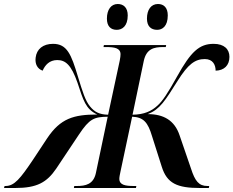

<svg xmlns="http://www.w3.org/2000/svg" viewBox="-76 -939 1166 959"><path d="M709 -790C735 -790 762 -808 762 -862C762 -901 742 -919 713 -919C679 -919 658 -891 658 -846C658 -808 678 -790 709 -790ZM507 -790C534 -790 562 -808 562 -862C562 -901 541 -919 512 -919C479 -919 458 -891 458 -846C458 -808 477 -790 507 -790ZM-56 0H0C109 0 158 -28 205 -97L319 -268C371 -346 394 -355 462 -356L403 -75C391 -18 351 -10 308 -10H295L293 0H603L605 -10H592C550 -10 520 -15 520 -46C520 -55 523 -69 526 -83L584 -356C641 -354 663 -327 683 -260L732 -106C758 -23 809 0 922 0H967L969 -10H960C917 -10 898 -35 878 -97L821 -263C796 -338 741 -369 662 -369C723 -393 748 -435 811 -535C863 -618 898 -644 947 -644C988 -644 1001 -614 1001 -586C1043 -587 1070 -612 1070 -655C1070 -693 1044 -720 991 -720C919 -720 877 -680 809 -558C763 -475 735 -433 711 -412C681 -384 645 -367 586 -366L642 -634C655 -696 694 -704 739 -704H752L754 -714H443L441 -704H454C496 -704 526 -699 526 -668C526 -662 525 -650 522 -636L464 -366C420 -367 396 -380 374 -407C350 -436 337 -479 313 -557C280 -667 259 -720 189 -720C139 -720 107 -694 102 -651C98 -619 111 -595 137 -586C149 -614 171 -639 210 -639C251 -639 280 -615 311 -526C340 -439 351 -394 410 -367C291 -367 226 -347 160 -249L88 -140C26 -48 -4 -10 -48 -10H-53Z"/></svg>

Font: Noto Serif Display SemiBold
Style: Italic
Weight: 600
Italic angle: -12°
Designer: Monotype Design Team
Foundry: Monotype Imaging Inc.
Version: Version 2.009